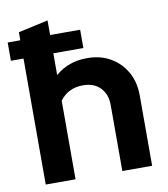

<svg xmlns="http://www.w3.org/2000/svg" viewBox="-86 -799 761 869"><g transform="rotate(-10 294.5 -365.0)"><path d="M54 0V-579H-4V-663H54V-700L191 -730V-663H329V-579H191V-479Q251 -531 337 -531Q398 -531 444 -504.5Q490 -478 516.5 -431.5Q543 -385 543 -323V0H406V-303Q406 -353 377 -383Q348 -413 298 -413Q229 -413 191 -361V0Z"/></g></svg>

Font: Red Hat Display
Style: Bold
Weight: 700
Designer: Pentagram, MCKL
Foundry: Pentagram, MCKL
Version: Version 1.023; ttfautohint (v1.8.3)